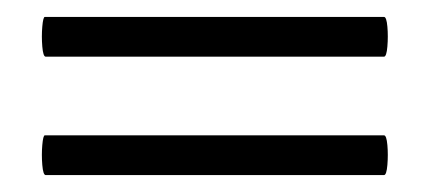

<svg xmlns="http://www.w3.org/2000/svg" viewBox="-20 -303 508 227"><path d="M34 -236Q31 -236 30 -248Q29 -260 30 -271.5Q31 -283 33 -283H434Q437 -283 438 -271.5Q439 -260 438 -248Q437 -236 434 -236ZM34 -96Q31 -96 30 -108Q29 -120 30 -131.5Q31 -143 33 -143H434Q437 -143 438 -131.5Q439 -120 438 -108Q437 -96 434 -96Z"/></svg>

Font: Cormorant Light
Style: Bold Italic
Weight: 700
Italic angle: -10°
Version: Version 4.000